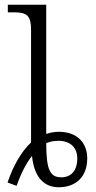

<svg xmlns="http://www.w3.org/2000/svg" viewBox="-20 -780 407 810"><path d="M12 -10 50 4C65 -39 87 -87 115 -122C124 -33 165 10 228 10C297 10 348 -31 348 -112C348 -175 308 -224 228 -224C209 -224 190 -220 175 -215V-760H13V-728H34C87 -728 111 -721 111 -655V-179C71 -142 35 -80 12 -10ZM239 -32C193 -32 175 -59 175 -176C190 -182 205 -186 226 -186C280 -186 306 -154 306 -112C306 -59 279 -32 239 -32Z"/></svg>

Font: Noto Serif Light
Style: Regular
Weight: 300
Designer: Monotype Design Team
Foundry: Monotype Imaging Inc.
Version: Version 2.013